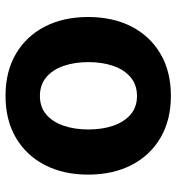

<svg xmlns="http://www.w3.org/2000/svg" viewBox="6 -598 603 654"><g transform="rotate(90 307.0 -271.5)"><path d="M306.8 10.7Q224.1 10.7 163.9 -24.7Q103.7 -60 71 -123.4Q38.4 -186.8 38.4 -270.6Q38.4 -355.1 71 -418.5Q103.7 -481.9 163.9 -517.2Q224.1 -552.6 306.8 -552.6Q389.6 -552.6 449.8 -517.2Q509.9 -481.9 542.6 -418.5Q575.3 -355.1 575.3 -270.6Q575.3 -186.8 542.6 -123.4Q509.9 -60 449.8 -24.7Q389.6 10.7 306.8 10.7ZM307.5 -106.5Q345.2 -106.5 370.4 -128Q395.6 -149.5 408.6 -186.8Q421.5 -224.1 421.5 -271.7Q421.5 -319.2 408.6 -356.5Q395.6 -393.8 370.4 -415.5Q345.2 -437.1 307.5 -437.1Q269.5 -437.1 243.8 -415.5Q218 -393.8 205.1 -356.5Q192.1 -319.2 192.1 -271.7Q192.1 -224.1 205.1 -186.8Q218 -149.5 243.8 -128Q269.5 -106.5 307.5 -106.5Z"/></g></svg>

Font: InterMG
Style: Bold
Weight: 700
Designer: Rasmus Andersson
Foundry: rsms
Version: Version 3.019;December 26, 2023;FontCreator 15.0.0.2955 64-b